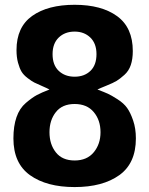

<svg xmlns="http://www.w3.org/2000/svg" viewBox="-20 -756 613 790"><path d="M539.1 -186.5Q539.1 -84 470.7 -35.2Q402.3 13.7 287.1 13.7Q171.9 13.7 103.5 -35.2Q35.2 -84 35.2 -186.5Q35.2 -237.3 47.9 -273.9Q60.5 -310.5 86.4 -332.5Q112.3 -354.5 131.3 -364.7Q150.4 -375 183.6 -387.7Q174.8 -392.6 153.3 -401.9Q131.8 -411.1 121.1 -416.5Q110.4 -421.9 93.8 -434.6Q77.1 -447.3 68.8 -460.9Q60.5 -474.6 54.2 -497.6Q47.9 -520.5 47.9 -549.8Q47.9 -644.5 112.3 -690.4Q176.8 -736.3 287.1 -736.3Q397.5 -736.3 461.9 -689.5Q526.4 -642.6 526.4 -545.9Q526.4 -512.7 518.1 -488.3Q509.8 -463.9 491.7 -447.8Q473.6 -431.6 460 -423.3Q446.3 -415 418.5 -403.8Q390.6 -392.6 380.9 -387.7Q409.2 -377 423.3 -370.6Q437.5 -364.3 463.4 -347.7Q489.3 -331.1 502.9 -312Q516.6 -293 527.8 -260.3Q539.1 -227.5 539.1 -186.5ZM377 -533.2Q377 -577.1 351.6 -601.6Q326.2 -626 287.1 -626Q247.1 -626 221.7 -601.6Q196.3 -577.1 196.3 -533.2Q196.3 -488.3 221.7 -464.4Q247.1 -440.4 287.1 -440.4Q327.1 -440.4 352.1 -464.4Q377 -488.3 377 -533.2ZM393.6 -211.9Q393.6 -261.7 365.7 -294.9Q337.9 -328.1 287.1 -328.1Q236.3 -328.1 210 -294.9Q183.6 -261.7 183.6 -211.9Q183.6 -162.1 210 -128.9Q236.3 -95.7 287.1 -95.7Q337.9 -95.7 365.7 -129.4Q393.6 -163.1 393.6 -211.9Z"/></svg>

Font: FreeUniversal
Style: Bold
Weight: 700
Version: Version 1.001